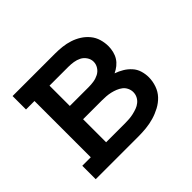

<svg xmlns="http://www.w3.org/2000/svg" viewBox="-124 -684 849 849"><g transform="rotate(-45 300.0 -260.0)"><path d="M39 0V-84H92V-436H39V-520H305Q327 -520 349.5 -517.5Q372 -515 393.5 -508Q415 -501 434 -489Q453 -477 467.5 -459.5Q482 -442 488.5 -420Q495 -398 495 -376Q495 -360 491 -343.5Q487 -327 478.5 -313.5Q470 -300 457 -289.5Q444 -279 429 -272Q449 -265 466.5 -254.5Q484 -244 498 -228.5Q512 -213 518 -193Q524 -173 524 -153Q524 -128 515.5 -103.5Q507 -79 490 -61Q473 -43 450.5 -31Q428 -19 404 -12Q380 -5 355 -2.5Q330 0 305 0ZM187 -310H305Q321 -310 337 -312.5Q353 -315 367.5 -322.5Q382 -330 391 -344Q400 -358 400 -374Q400 -390 390.5 -404Q381 -418 367 -425Q353 -432 337 -434.5Q321 -437 305 -437H187ZM187 -83H305Q318 -83 331.5 -84Q345 -85 358 -88Q371 -91 383.5 -95.5Q396 -100 406.5 -108.5Q417 -117 423 -129Q429 -141 429 -155Q429 -168 423 -180.5Q417 -193 406.5 -201Q396 -209 383.5 -214Q371 -219 358 -222Q345 -225 331.5 -226Q318 -227 305 -227H187Z"/></g></svg>

Font: Iosevka HT Medium Extended
Style: Regular
Weight: 500
Width: 7
Monospace: yes
Designer: Belleve Invis
Foundry: Belleve Invis
Version: Version 32.3.0; ttfautohint (v1.8.4)